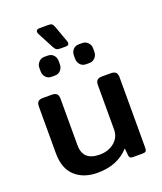

<svg xmlns="http://www.w3.org/2000/svg" viewBox="-156 -951 902 1067"><g transform="rotate(-20 295.0 -418.0)"><path d="M240 -727 191 -820Q186 -830 186 -836Q186 -851 207 -851H257Q274 -851 280 -846Q286 -841 291 -827L326 -730Q328 -724 328 -720Q328 -705 309 -705H279Q262 -705 255 -709Q248 -713 240 -727ZM130 -624V-643Q130 -663 143.5 -677.5Q157 -692 177 -692H197Q218 -692 231 -678Q244 -664 244 -643V-624Q244 -603 231 -588.5Q218 -574 197 -574H177Q156 -574 143 -588.5Q130 -603 130 -624ZM334 -624V-643Q334 -664 347 -678Q360 -692 381 -692H401Q421 -692 434.5 -677.5Q448 -663 448 -643V-624Q448 -603 434.5 -588.5Q421 -574 401 -574H381Q360 -574 347 -588.5Q334 -603 334 -624ZM54 -166V-443Q54 -462 62.5 -471Q71 -480 91 -480H144Q164 -480 173 -471Q182 -462 182 -443V-169Q182 -121 207 -98.5Q232 -76 281 -76Q333 -76 368 -105Q403 -134 403 -180V-443Q403 -462 412 -471Q421 -480 441 -480H493Q513 -480 522 -471Q531 -462 531 -443V-27Q531 -11 526 -5.5Q521 0 505 0H449Q438 0 433 -4.5Q428 -9 427 -19L423 -61Q355 15 236 15Q154 15 104 -30.5Q54 -76 54 -166Z"/></g></svg>

Font: Mitr
Style: Regular
Weight: 400
Designer: Thanarat Vachiruckul
Foundry: Cadson Demak
Version: Version 1.003